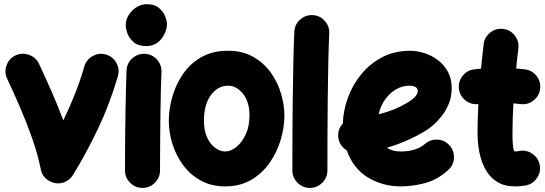

<svg xmlns="http://www.w3.org/2000/svg" viewBox="-20 -815 2605 918"><path d="M54.7 -550.3Q85.9 -564.5 118.9 -552.7Q151.9 -541 166.5 -509.8Q194.3 -450.7 224.9 -381.6Q255.4 -312.5 282.7 -239.3Q313 -301.8 338.6 -366.5Q364.3 -431.2 383.3 -497.6Q393.1 -530.3 423.6 -547.1Q454.1 -564 486.8 -554.2Q519.5 -544.9 536.4 -514.2Q553.2 -483.4 543.5 -450.7Q506.3 -321.3 449.5 -201.4Q392.6 -81.5 328.6 22Q312 49.3 279.8 58.6Q245.1 67.9 213.4 48.8Q181.6 29.8 174.8 -5.9Q160.6 -77.1 134.3 -152.3Q107.9 -227.5 76.4 -300.5Q44.9 -373.5 14.2 -438.5Q-0.5 -469.7 11.5 -502.9Q23.4 -536.1 54.7 -550.3Z M581.1 -694.8Q581.1 -719.7 595 -742.7Q608.9 -765.6 632.1 -780.3Q655.3 -794.9 682.6 -794.9Q717.8 -794.9 738.8 -778.1Q759.8 -761.2 769 -738.5Q778.3 -715.8 778.3 -698.2Q778.3 -678.7 767.3 -654.3Q756.3 -629.9 734.4 -612.3Q712.4 -594.7 680.2 -594.7Q641.6 -594.7 620.1 -612.5Q598.6 -630.4 589.8 -653.8Q581.1 -677.2 581.1 -694.8ZM672.4 -557.6Q707 -556.2 730.2 -530.5Q753.4 -504.9 752 -470.2Q750.5 -437 749.3 -388.9Q748 -340.8 747.3 -286.1Q746.6 -231.4 746.1 -177.2Q745.6 -123 745.4 -76.7Q745.1 -30.3 745.1 0Q745.1 34.2 720.5 58.8Q695.8 83.5 661.1 83.5Q627 83.5 602.3 58.8Q577.6 34.2 577.6 0Q577.6 -31.2 577.9 -77.6Q578.1 -124 578.6 -178.5Q579.1 -232.9 580.1 -288.3Q581.1 -343.8 582.3 -393.1Q583.5 -442.4 585 -478Q586.4 -512.7 612.3 -535.9Q638.2 -559.1 672.4 -557.6Z M1069.8 -572.3Q1139.2 -572.3 1189.9 -543.7Q1240.7 -515.1 1273.9 -469Q1307.1 -422.9 1323.5 -368.4Q1339.8 -314 1339.8 -262.7Q1339.8 -206.5 1322.3 -147.2Q1304.7 -87.9 1269.5 -37.1Q1234.4 13.7 1181.2 44.9Q1127.9 76.2 1056.6 76.2Q990.7 76.2 940.2 48.3Q889.6 20.5 855.7 -25.4Q821.8 -71.3 804.4 -126.7Q787.1 -182.1 787.1 -237.3Q787.1 -293 803.7 -351.6Q820.3 -410.2 854.5 -460.4Q888.7 -510.7 942.4 -541.5Q996.1 -572.3 1069.8 -572.3ZM1069.8 -405.3Q1022.5 -405.3 988.8 -360.8Q955.1 -316.4 955.1 -237.3Q955.1 -189.9 970.5 -157.2Q985.8 -124.5 1009.3 -107.7Q1032.7 -90.8 1056.6 -90.8Q1083.5 -90.8 1110.4 -112.5Q1137.2 -134.3 1155 -172.9Q1172.9 -211.4 1172.9 -262.7Q1172.9 -328.1 1141.8 -366.7Q1110.8 -405.3 1069.8 -405.3Z M1474.6 -742.7Q1509.3 -741.2 1532.5 -715.6Q1555.7 -689.9 1554.2 -655.3Q1551.3 -593.8 1549.6 -511.5Q1547.9 -429.2 1546.9 -338.4Q1545.9 -247.6 1545.7 -159.7Q1545.4 -71.8 1545.4 0Q1545.4 34.2 1520.8 58.8Q1496.1 83.5 1461.4 83.5Q1427.2 83.5 1402.6 58.8Q1377.9 34.2 1377.9 0Q1377.9 -72.3 1378.2 -160.2Q1378.4 -248 1379.6 -339.6Q1380.9 -431.2 1382.6 -514.9Q1384.3 -598.6 1387.2 -663.1Q1388.7 -697.8 1414.6 -720.9Q1440.4 -744.1 1474.6 -742.7Z M2123 -2Q2070.8 45.4 2011 60.8Q1951.2 76.2 1895.5 76.2Q1810.1 76.2 1739.5 33.7Q1668.9 -8.8 1638.2 -95.7Q1621.1 -106 1609.9 -123Q1598.6 -140.1 1597.2 -161.6Q1594.7 -197.8 1619.1 -224.1Q1621.1 -287.1 1643.8 -348.9Q1666.5 -410.6 1708.3 -461.2Q1750 -511.7 1808.6 -542Q1867.2 -572.3 1940.9 -572.3Q1973.1 -572.3 2007.8 -561.5Q2042.5 -550.8 2072.5 -528.6Q2102.5 -506.3 2121.1 -472.7Q2139.6 -439 2139.6 -393.1Q2139.6 -352.5 2125.7 -318.8Q2111.8 -285.2 2091.1 -259Q2070.3 -232.9 2049.6 -215.6Q2028.8 -198.2 2015.1 -189.9Q1970.2 -163.1 1924.3 -142.8Q1878.4 -122.6 1830.1 -108.9Q1855.5 -90.8 1895.5 -90.8Q1934.6 -90.8 1963.6 -100.3Q1992.7 -109.9 2010.7 -126Q2036.6 -148.9 2071.3 -147.5Q2106 -146 2128.9 -120.1Q2151.9 -94.7 2150.4 -59.8Q2148.9 -24.9 2123 -2ZM1936 -405.3Q1904.3 -405.3 1874.3 -388.2Q1844.2 -371.1 1821.8 -340.3Q1799.3 -309.6 1790.5 -268.6Q1865.7 -287.1 1922.9 -321.3Q1957.5 -341.8 1967.5 -355.7Q1977.5 -369.6 1977.5 -378.9Q1977.5 -405.3 1936 -405.3Z M2562.5 -389.6Q2558.1 -355.5 2530.5 -334.2Q2502.9 -313 2468.8 -317.4Q2452.1 -319.3 2434.6 -320.8Q2432.6 -284.2 2431.4 -247.3Q2430.2 -210.4 2430.2 -173.3Q2430.2 -140.6 2432.9 -115.7Q2435.5 -90.8 2441.9 -90.8Q2450.2 -90.8 2463.4 -93.3Q2497.1 -99.6 2525.6 -79.6Q2554.2 -59.6 2560.5 -26.4Q2566.9 7.3 2547.1 36.4Q2527.3 65.4 2493.7 71.8Q2480 74.2 2467 75.2Q2454.1 76.2 2441.9 76.2Q2395 76.2 2363.3 58.3Q2331.5 40.5 2311.8 11.7Q2292 -17.1 2281.5 -50.8Q2271 -84.5 2267.1 -116.7Q2263.2 -148.9 2263.2 -173.3Q2263.2 -209.5 2264.2 -245.6Q2265.1 -281.7 2267.1 -317.4Q2233.4 -313.5 2205.8 -334.7Q2178.2 -356 2174.3 -390.1Q2170.4 -424.3 2191.7 -451.9Q2212.9 -479.5 2247.1 -483.4Q2263.2 -485.4 2279.8 -486.8Q2282.7 -516.1 2285.9 -545.4Q2289.1 -574.7 2292.5 -603.5Q2296.4 -637.7 2323.7 -659.2Q2351.1 -680.7 2385.3 -676.8Q2419.4 -672.9 2440.9 -645.5Q2462.4 -618.2 2458.5 -584Q2455.6 -559.6 2452.9 -535.6Q2450.2 -511.7 2447.8 -487.3Q2469.7 -485.8 2490.2 -483.4Q2524.4 -479 2545.7 -451.4Q2566.9 -423.8 2562.5 -389.6Z"/></svg>

Font: Mikhak Black
Style: Regular
Weight: 900
Designer: Amin Abedi
Version: Version 3.3